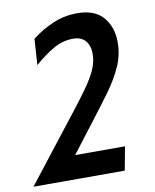

<svg xmlns="http://www.w3.org/2000/svg" viewBox="-111 -777 678 839"><g transform="rotate(-10 228.0 -357.0)"><path d="M-30.5 -0.5 193 -287Q236 -341.5 265.2 -382.8Q294.5 -424 309.8 -458.5Q325 -493 325 -527.5Q325 -564.5 306.2 -586Q287.5 -607.5 252.5 -607.5Q205 -607.5 163.2 -583Q121.5 -558.5 78.5 -521L86 -636.5Q130.5 -671 181 -692.5Q231.5 -714 289 -714Q366.5 -714 404 -670Q441.5 -626 441.5 -558.5Q441.5 -501.5 417.8 -449.5Q394 -397.5 354.8 -344.2Q315.5 -291 268.5 -230L143 -66L125 -105H394L374.5 -0.5Z"/></g></svg>

Font: Cabin SemiCondensedSemiBold
Style: Italic
Weight: 600
Width: 4
Italic angle: -10°
Designer: Pablo Impallari
Foundry: Pablo Impallari. http://www.impallari.com Igino Marini. http://www.ikern.com
Version: Version 3.001